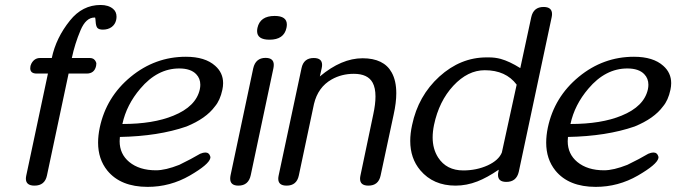

<svg xmlns="http://www.w3.org/2000/svg" viewBox="-20 -728 2652 753"><path d="M353 -659.2H350.6Q316.9 -659.2 295.9 -609.4Q273.4 -556.2 261.7 -500.5H333Q349.6 -500.5 356.4 -484.9Q357.4 -482.4 357.9 -479.5L356.9 -469.7Q350.6 -439.5 319.8 -439.5H249L164.1 -39.6Q155.8 0 115.2 0Q81.5 0 81.5 -27.3Q81.5 -32.7 83 -39.6L168 -439.5H124Q98.6 -439.5 98.6 -460.4Q98.6 -464.4 99.6 -469.7L103 -478.5Q114.7 -500.5 137.2 -500.5H183.1Q199.7 -579.6 254.4 -647.5Q303.2 -708.5 374.5 -708.5Q405.3 -708.5 423.3 -693.4Q437 -682.1 437 -662.6Q437 -656.2 435.5 -649.4Q431.6 -632.3 418 -622.1Q403.8 -611.8 383.3 -611.8Q368.2 -611.8 361.8 -618.7Q356 -625.5 355 -644.5Q354.5 -654.8 353 -659.2Z M660.2 -274.4Q749 -310.5 763.7 -377.9Q765.6 -387.2 765.6 -395.5Q765.6 -420.4 749.5 -437Q728 -459.5 683.1 -459.5Q597.2 -459.5 530.3 -380.4Q476.1 -316.9 460 -241.7Q581.1 -241.7 660.2 -274.4ZM765.1 -125Q776.9 -129.9 785.2 -129.9Q800.3 -129.9 804.7 -114.3Q805.2 -112.8 805.2 -110.8Q805.2 -109.4 804.7 -107.4Q799.3 -83 724.6 -39.6Q647.5 4.9 559.1 4.9Q453.1 4.9 400.9 -59.1Q364.7 -104 364.7 -168.5Q364.7 -196.3 371.1 -227.1Q396.5 -347.7 492.7 -426.8Q588.4 -505.4 709 -505.4Q784.7 -505.4 824.2 -469.7Q855 -442.4 855 -401.9Q855 -389.6 852.1 -376Q843.3 -334.5 822.8 -310.5Q788.1 -263.2 711.4 -231.9Q601.6 -193.8 450.2 -190.9Q449.2 -182.6 449.2 -174.3Q449.2 -124 486.8 -92.8Q526.4 -60.1 591.8 -60.1Q628.9 -60.1 683.1 -81.5Q731.4 -105 765.1 -125Z M963.4 -41Q954.6 0 915 0Q882.8 0 882.8 -27.3Q882.8 -33.7 884.3 -41L973.1 -460Q982.4 -501 1021.5 -501Q1053.7 -501 1053.7 -473.6Q1053.7 -467.3 1052.2 -460ZM1037.1 -572.3Q988.3 -572.3 988.3 -606Q988.3 -611.8 989.7 -618.7Q1000 -665.5 1057.1 -665.5Q1105 -665.5 1105 -631.8Q1105 -626 1103.5 -618.7Q1093.8 -572.3 1037.1 -572.3Z M1516.1 -443.8Q1534.2 -411.6 1534.2 -362.3Q1534.2 -325.7 1523.9 -278.8L1472.7 -39.6Q1464.4 0 1424.8 0Q1392.1 0 1392.1 -26.9Q1392.1 -32.7 1393.6 -39.6L1443.8 -278.8Q1452.6 -319.3 1452.6 -349.6Q1452.6 -383.3 1441.4 -403.8Q1422.4 -438.5 1367.7 -438.5Q1319.8 -438.5 1280.8 -416.5Q1227.1 -386.2 1211.4 -320.3L1151.9 -39.6Q1143.6 0 1104 0Q1071.3 0 1071.3 -26.9Q1071.3 -32.7 1072.8 -39.6L1162.6 -460.9Q1170.9 -500.5 1210.4 -500.5Q1243.2 -500.5 1243.2 -473.6Q1243.2 -467.8 1241.7 -460.9L1234.4 -428.2Q1319.3 -499.5 1401.9 -499.5Q1485.4 -499.5 1516.1 -443.8Z M2006.3 -396Q1963.9 -452.6 1881.3 -452.6Q1814.5 -452.6 1757.8 -391.6Q1701.7 -331.1 1682.1 -237.8Q1676.8 -211.9 1676.8 -189Q1676.8 -144 1698.2 -110.4Q1731 -59.6 1796.9 -59.6Q1849.1 -59.6 1893.1 -79.6Q1936 -99.6 1948.2 -129.9ZM2014.6 -54.2Q2005.4 -14.6 1965.8 -14.6Q1933.1 -14.6 1933.1 -42Q1933.1 -47.9 1934.6 -54.2L1936 -62.5Q1890.1 -31.2 1852.5 -16.6Q1810.1 0 1766.6 0Q1679.2 0 1628.4 -60.1Q1588.9 -106.9 1588.9 -175.3Q1588.9 -204.6 1596.2 -237.8Q1620.1 -352.1 1703.1 -427.7Q1786.1 -502.9 1888.2 -502.9H1897.9Q1921.4 -502.9 1943.4 -497.1Q1978.5 -487.3 2020.5 -460.9L2063.5 -660.6Q2072.3 -700.7 2111.8 -700.7Q2145 -700.7 2145 -672.9Q2145 -667.5 2143.6 -660.6Z M2417.5 -274.4Q2506.3 -310.5 2521 -377.9Q2522.9 -387.2 2522.9 -395.5Q2522.9 -420.4 2506.8 -437Q2485.4 -459.5 2440.4 -459.5Q2354.5 -459.5 2287.6 -380.4Q2233.4 -316.9 2217.3 -241.7Q2338.4 -241.7 2417.5 -274.4ZM2522.5 -125Q2534.2 -129.9 2542.5 -129.9Q2557.6 -129.9 2562 -114.3Q2562.5 -112.8 2562.5 -110.8Q2562.5 -109.4 2562 -107.4Q2556.6 -83 2481.9 -39.6Q2404.8 4.9 2316.4 4.9Q2210.4 4.9 2158.2 -59.1Q2122.1 -104 2122.1 -168.5Q2122.1 -196.3 2128.4 -227.1Q2153.8 -347.7 2250 -426.8Q2345.7 -505.4 2466.3 -505.4Q2542 -505.4 2581.5 -469.7Q2612.3 -442.4 2612.3 -401.9Q2612.3 -389.6 2609.4 -376Q2600.6 -334.5 2580.1 -310.5Q2545.4 -263.2 2468.8 -231.9Q2358.9 -193.8 2207.5 -190.9Q2206.5 -182.6 2206.5 -174.3Q2206.5 -124 2244.1 -92.8Q2283.7 -60.1 2349.1 -60.1Q2386.2 -60.1 2440.4 -81.5Q2488.8 -105 2522.5 -125Z"/></svg>

Font: inglobal
Style: Italic
Weight: 400
Italic angle: -12°
Designer: Andrey Kochetov, Denis Davydov, Evgeny Yurtaev
Foundry: inglobal
Version: Version 1.00 September 25, 2014, initial release